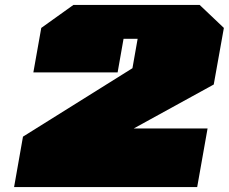

<svg xmlns="http://www.w3.org/2000/svg" viewBox="-20 -757 926 777"><path d="M37 0 73 -204 516 -481 537 -600H480L456 -464H115L147 -644L277 -737H788L886 -644L845 -415L521 -237H820L778 0Z"/></svg>

Font: Tomorrow Black
Style: Italic
Weight: 900
Italic angle: -10°
Designer: Tony de Marco, Monica Rizzolli
Foundry: Just in Type
Version: Version 2.002